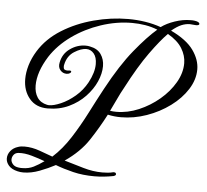

<svg xmlns="http://www.w3.org/2000/svg" viewBox="-51 -710 868 807"><g transform="rotate(5 383.5 -306.5)"><path d="M76 43Q63 43 51 40Q26 34 14 20Q2 6 2 -10Q2 -27 13.5 -41.5Q25 -56 45 -62Q56 -66 72 -66Q104 -66 137 -54Q170 -42 192 -34Q233 -71 266.5 -123.5Q300 -176 328.5 -232Q357 -288 383 -336Q439 -440 492 -505Q545 -570 585 -604Q560 -614 533 -618.5Q506 -623 477 -623Q412 -623 346 -601Q280 -579 225.5 -540Q171 -501 138 -450Q96 -383 96 -326Q96 -296 109.5 -275.5Q123 -255 151 -249Q154 -248 159 -248Q179 -248 209 -261Q239 -274 268.5 -299Q298 -324 317 -359Q340 -402 340 -437Q340 -466 327 -481.5Q314 -497 295 -497Q273 -497 244.5 -479Q216 -461 208 -424Q207 -421 207 -419Q207 -417 207 -415Q207 -405 212 -402.5Q217 -400 223 -400Q227 -400 230 -400.5Q233 -401 234 -401Q240 -400 240 -396Q240 -393 234.5 -389.5Q229 -386 221 -386Q205 -386 194.5 -398.5Q184 -411 188 -430Q195 -468 225.5 -489.5Q256 -511 291 -511Q296 -511 300.5 -510.5Q305 -510 309 -509Q341 -503 356 -481.5Q371 -460 371 -431Q371 -400 356 -366Q341 -332 312.5 -302Q284 -272 244 -253Q204 -234 154 -234Q105 -234 77.5 -267Q50 -300 50 -349Q50 -377 59 -407.5Q68 -438 87 -469Q121 -524 181 -561.5Q241 -599 314.5 -618.5Q388 -638 460 -638Q497 -638 532 -632.5Q567 -627 598 -616Q621 -633 655 -644.5Q689 -656 720 -656Q725 -656 730 -656Q735 -656 739 -655Q759 -652 759 -643Q759 -637 745 -637Q738 -637 732.5 -638Q727 -639 720 -639Q702 -639 684 -631.5Q666 -624 643 -605Q710 -573 738.5 -533Q767 -493 767 -452Q767 -409 741 -368Q715 -327 671 -294.5Q627 -262 573 -243Q519 -224 464 -224Q436 -224 409 -230Q380 -174 344 -119.5Q308 -65 245 -22Q286 -10 326.5 2Q367 14 407 14Q418 14 430 13Q442 12 453 9H456Q465 9 465 17Q465 22 455 25Q434 29 414 31Q394 33 375 33Q326 33 285 23Q244 13 210 0Q180 16 144.5 29.5Q109 43 76 43ZM443 -245Q491 -245 538 -265Q585 -285 624 -318Q663 -351 686.5 -391.5Q710 -432 710 -473Q710 -505 691.5 -535.5Q673 -566 631 -590Q601 -560 558.5 -501Q516 -442 467 -348Q454 -325 442 -299Q430 -273 417 -247Q424 -246 430 -245.5Q436 -245 443 -245ZM71 25Q97 25 118 14.5Q139 4 161 -12Q137 -21 106 -30Q75 -39 49 -37Q36 -36 29 -27Q22 -18 22 -7Q22 3 30 12.5Q38 22 54 24Q59 25 63 25Q67 25 71 25Z"/></g></svg>

Font: Gwendolyn
Style: Bold
Weight: 700
Designer: Robert E. Leuschke
Foundry: Robert E. Leuschke
Version: Version 1.010; ttfautohint (v1.8.3)